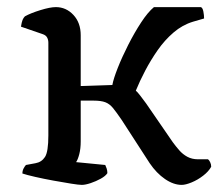

<svg xmlns="http://www.w3.org/2000/svg" viewBox="-20 -520 624 540"><path d="M210 0Q202 0 180 -3.5Q158 -7 130.5 -12Q103 -17 79 -22.5Q55 -28 43 -32Q43 -40 46.5 -46.5Q50 -53 53 -56L80 -61Q97 -64 106.5 -78.5Q116 -93 116 -139V-400Q116 -408 112.5 -414.5Q109 -421 100 -424L39 -445Q41 -458 43.5 -464Q46 -470 50 -474Q66 -483 93.5 -491.5Q121 -500 137 -500Q166 -500 186.5 -478Q207 -456 207 -421V-278L296 -281Q299 -298 311 -328.5Q323 -359 340.5 -393.5Q358 -428 377 -457Q396 -486 413 -500H545Q550 -498 552 -487.5Q554 -477 554 -468L523 -459Q493 -450 468 -428.5Q443 -407 423.5 -379Q404 -351 388.5 -321.5Q373 -292 362 -265Q366 -262 374.5 -251Q383 -240 391 -229Q399 -218 402 -213L466 -120Q474 -109 484 -97.5Q494 -86 507 -79Q520 -72 537 -72H565Q568 -70 571 -64Q574 -58 574 -51Q567 -38 551.5 -26Q536 -14 519 -7Q502 0 491 0Q468 0 444 -16.5Q420 -33 401 -61L322 -183Q307 -205 297.5 -216.5Q288 -228 276 -232.5Q264 -237 243 -237H207V-122Q207 -102 203 -86.5Q199 -71 194 -64L276 -56Q278 -52 280 -46Q282 -40 282 -33Q277 -25 263.5 -17.5Q250 -10 235 -5Q220 0 210 0Z"/></svg>

Font: Texturina Medium 12pt
Style: Regular
Weight: 400
Version: Version 1.002